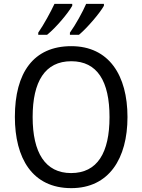

<svg xmlns="http://www.w3.org/2000/svg" viewBox="-20 -964 736 994"><path d="M518 -934V-944H426C409 -904 371 -835 342 -795V-784H389C431 -819 497 -896 518 -934ZM354 -934V-944H262C243 -903 207 -837 178 -795V-784H224C270 -821 332 -895 354 -934ZM640 -358C640 -574 544 -725 349 -725C153 -725 57 -587 57 -359C57 -145 147 10 349 10C544 10 640 -143 640 -358ZM149 -358C149 -542 213 -647 349 -647C484 -647 547 -543 547 -358C547 -173 484 -68 348 -68C214 -68 149 -174 149 -358Z"/></svg>

Font: Noto Sans Arabic SemCond
Style: Regular
Weight: 400
Width: 4
Designer: Monotype Design Team, Nadine Chahine, Nizar Qandah and Khaled Hosny
Foundry: Monotype Imaging Inc.
Version: Version 2.012